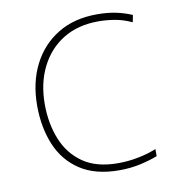

<svg xmlns="http://www.w3.org/2000/svg" viewBox="-67 -598 606 668"><g transform="rotate(-10 236.0 -264.0)"><path d="M302 10Q218 10 164 -25.5Q110 -61 84.5 -122.5Q59 -184 59 -261Q59 -342 90.5 -404.5Q122 -467 180 -502.5Q238 -538 319 -538Q355 -538 384.5 -532Q414 -526 442 -514L437 -489Q407 -503 377.5 -508Q348 -513 319 -513Q247 -513 195 -481Q143 -449 114.5 -392Q86 -335 86 -261Q86 -193 108.5 -137Q131 -81 178.5 -48Q226 -15 302 -15Q338 -15 373.5 -22Q409 -29 438 -41V-16Q413 -6 378 2Q343 10 302 10Z"/></g></svg>

Font: Noto Sans Hebrew Thin Thin
Style: Regular
Weight: 250
Version: Version 3.001